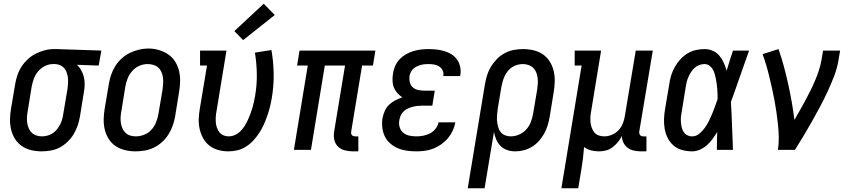

<svg xmlns="http://www.w3.org/2000/svg" viewBox="-20 -800 4540 1025"><path d="M202 8Q174 8 146.5 1.5Q119 -5 97 -20Q75 -35 60.5 -58Q46 -81 39.5 -107.5Q33 -134 33.5 -163Q34 -192 39 -221L61 -351Q65 -375 73 -399Q81 -423 95 -444.5Q109 -466 128.5 -484Q148 -502 171 -513.5Q194 -525 218.5 -531.5Q243 -538 268 -538Q272 -538 275.5 -538Q279 -538 283 -538L521 -530L507 -450L390 -454Q404 -442 413.5 -425Q423 -408 427.5 -389.5Q432 -371 432 -350.5Q432 -330 428 -309L407 -179Q403 -155 395 -131Q387 -107 374 -85Q361 -63 341.5 -44Q322 -25 299.5 -13Q277 -1 252 3.5Q227 8 202 8ZM204 -72Q218 -72 233 -76Q248 -80 261 -88.5Q274 -97 284 -109.5Q294 -122 301 -135.5Q308 -149 312 -163.5Q316 -178 318 -193L340 -323Q342 -337 343 -352Q344 -367 343 -381Q342 -395 337.5 -409Q333 -423 325 -433.5Q317 -444 304 -450.5Q291 -457 276 -458H270Q268 -458 266 -458Q264 -458 263 -458Q241 -458 220 -447.5Q199 -437 184 -419.5Q169 -402 161 -380.5Q153 -359 149 -337L128 -207Q125 -192 124 -176Q123 -160 125 -145Q127 -130 133 -116Q139 -102 149 -92Q159 -82 173.5 -77Q188 -72 204 -72Z M703 8Q675 8 647.5 1.5Q620 -5 597.5 -20Q575 -35 560.5 -58Q546 -81 539.5 -107.5Q533 -134 533.5 -163Q534 -192 539 -221L561 -351Q565 -375 573 -399.5Q581 -424 595 -446.5Q609 -469 629 -487.5Q649 -506 673 -517.5Q697 -529 722 -535Q747 -541 772 -541Q801 -541 828 -533Q855 -525 877.5 -510Q900 -495 914.5 -472Q929 -449 935.5 -422.5Q942 -396 941.5 -367Q941 -338 936 -309L915 -179Q911 -155 902.5 -130.5Q894 -106 880 -83.5Q866 -61 846 -42.5Q826 -24 802.5 -12.5Q779 -1 753.5 3.5Q728 8 703 8ZM705 -72Q728 -72 750.5 -81Q773 -90 789 -108Q805 -126 813.5 -148Q822 -170 826 -193L848 -323Q850 -338 851 -354.5Q852 -371 850 -386Q848 -401 842 -415Q836 -429 825 -439Q814 -449 799 -453.5Q784 -458 768 -458Q745 -458 723.5 -448.5Q702 -439 686 -421Q670 -403 661.5 -381.5Q653 -360 649 -337L628 -207Q625 -192 624 -176Q623 -160 625 -145Q627 -130 633 -116Q639 -102 649.5 -91.5Q660 -81 674.5 -76.5Q689 -72 705 -72Z M1198 8Q1171 8 1144.5 0.5Q1118 -7 1097.5 -23Q1077 -39 1064.5 -62Q1052 -85 1046 -111Q1040 -137 1041 -165Q1042 -193 1047 -221L1085 -450H1048V-530H1189L1136 -207Q1133 -193 1132 -177.5Q1131 -162 1132 -148Q1133 -134 1137.5 -120Q1142 -106 1150.5 -95Q1159 -84 1172 -78Q1185 -72 1200 -72Q1217 -72 1233.5 -79Q1250 -86 1263 -99Q1276 -112 1285.5 -127Q1295 -142 1302.5 -158Q1310 -174 1316 -190Q1322 -206 1327 -222.5Q1332 -239 1335.5 -255.5Q1339 -272 1342 -289Q1352 -348 1351 -405Q1350 -462 1341 -519L1429 -533Q1440 -470 1441 -406Q1442 -342 1431 -277Q1427 -253 1421 -229Q1415 -205 1407 -182Q1399 -159 1388.5 -135.5Q1378 -112 1364 -90.5Q1350 -69 1332.5 -50Q1315 -31 1293 -17Q1271 -3 1246.5 2.5Q1222 8 1198 8ZM1278 -586 1231 -634 1388 -780 1447 -720Z M1864 8Q1842 8 1820.5 2.5Q1799 -3 1784 -18Q1769 -33 1764.5 -54.5Q1760 -76 1764 -99L1822 -450H1714L1640 0H1549L1623 -450H1566L1579 -530H1984L1971 -450H1913L1855 -99Q1854 -93 1854.5 -88Q1855 -83 1858.5 -79Q1862 -75 1867 -73.5Q1872 -72 1877 -72H1893V8Z M2203 8Q2177 8 2152 4.5Q2127 1 2104.5 -8.5Q2082 -18 2063.5 -34Q2045 -50 2034.5 -71.5Q2024 -93 2021 -118.5Q2018 -144 2022 -169Q2026 -189 2034 -207.5Q2042 -226 2057 -240.5Q2072 -255 2090.5 -264.5Q2109 -274 2128 -280Q2113 -290 2101 -303.5Q2089 -317 2082.5 -333.5Q2076 -350 2075.5 -369Q2075 -388 2078 -407Q2081 -428 2089.5 -447.5Q2098 -467 2113 -483Q2128 -499 2147 -510Q2166 -521 2186 -527Q2206 -533 2226.5 -535.5Q2247 -538 2268 -538Q2290 -538 2311.5 -535.5Q2333 -533 2353 -527Q2373 -521 2390.5 -510Q2408 -499 2420 -482Q2432 -465 2436.5 -444Q2441 -423 2438 -402Q2437 -400 2437 -398Q2437 -396 2436 -394H2346Q2346 -394 2346.5 -395Q2347 -396 2347 -397Q2349 -412 2342.5 -425Q2336 -438 2324 -445.5Q2312 -453 2297.5 -455.5Q2283 -458 2268 -458Q2257 -458 2246.5 -457Q2236 -456 2225.5 -453Q2215 -450 2204.5 -445Q2194 -440 2186 -432.5Q2178 -425 2173 -414.5Q2168 -404 2166 -394Q2164 -377 2168 -360.5Q2172 -344 2184 -333.5Q2196 -323 2212.5 -319.5Q2229 -316 2246 -316H2301L2288 -236H2233Q2220 -236 2207.5 -234.5Q2195 -233 2182 -229.5Q2169 -226 2157 -220.5Q2145 -215 2135 -205.5Q2125 -196 2119.5 -184Q2114 -172 2112 -159Q2108 -140 2113.5 -121.5Q2119 -103 2132.5 -91.5Q2146 -80 2165 -76Q2184 -72 2203 -72Q2221 -72 2239.5 -75.5Q2258 -79 2275.5 -88Q2293 -97 2305.5 -113Q2318 -129 2321 -147H2411Q2407 -124 2397 -102.5Q2387 -81 2371.5 -62.5Q2356 -44 2335.5 -29.5Q2315 -15 2293 -6.5Q2271 2 2248 5Q2225 8 2203 8Z M2477 205 2569 -351Q2573 -375 2580.5 -399Q2588 -423 2601.5 -445Q2615 -467 2634 -486Q2653 -505 2676 -517Q2699 -529 2723.5 -533.5Q2748 -538 2773 -538Q2801 -538 2828.5 -531.5Q2856 -525 2878 -510Q2900 -495 2914.5 -472Q2929 -449 2935.5 -422.5Q2942 -396 2941.5 -367Q2941 -338 2936 -309L2915 -179Q2911 -156 2904.5 -133.5Q2898 -111 2886.5 -89.5Q2875 -68 2858.5 -49Q2842 -30 2821 -17Q2800 -4 2777 2Q2754 8 2730 8Q2708 8 2687.5 1Q2667 -6 2652.5 -20.5Q2638 -35 2629.5 -54.5Q2621 -74 2617 -96L2567 205ZM2706 -72Q2729 -72 2751 -81.5Q2773 -91 2789 -108.5Q2805 -126 2813.5 -148Q2822 -170 2826 -193L2848 -323Q2850 -338 2851 -354Q2852 -370 2850 -385Q2848 -400 2842.5 -414Q2837 -428 2826.5 -438Q2816 -448 2801.5 -453Q2787 -458 2771 -458Q2757 -458 2742 -454Q2727 -450 2714 -441.5Q2701 -433 2691 -420.5Q2681 -408 2674.5 -394.5Q2668 -381 2664 -366.5Q2660 -352 2657 -338L2637 -218Q2635 -202 2633.5 -185.5Q2632 -169 2633.5 -153.5Q2635 -138 2639 -123Q2643 -108 2652 -96Q2661 -84 2675.5 -78Q2690 -72 2706 -72Z M2977 205 3085 -450H3048V-530H3189L3136 -207Q3133 -192 3132 -176.5Q3131 -161 3132.5 -146.5Q3134 -132 3139 -118Q3144 -104 3153 -93Q3162 -82 3176 -77Q3190 -72 3206 -72Q3226 -72 3246.5 -80.5Q3267 -89 3282 -105Q3297 -121 3305 -141Q3313 -161 3316 -182L3374 -530H3465L3393 -99Q3392 -93 3393 -88Q3394 -83 3397 -79Q3400 -75 3405 -73.5Q3410 -72 3416 -72H3431V8H3402Q3383 8 3364.5 4Q3346 0 3331.5 -10.5Q3317 -21 3308.5 -38Q3300 -55 3300 -74Q3291 -56 3278 -40.5Q3265 -25 3249 -13Q3233 -1 3214 3.5Q3195 8 3177 8Q3155 8 3134.5 2.5Q3114 -3 3098 -15Q3096 15 3092.5 44Q3089 73 3084 102L3067 205Z M3675 8Q3648 8 3622 1Q3596 -6 3576.5 -22.5Q3557 -39 3545 -62.5Q3533 -86 3528.5 -112Q3524 -138 3525 -165.5Q3526 -193 3531 -221L3553 -351Q3556 -374 3563 -397Q3570 -420 3582 -441.5Q3594 -463 3611 -482Q3628 -501 3649 -514Q3670 -527 3694 -532.5Q3718 -538 3741 -538Q3765 -538 3786 -528.5Q3807 -519 3821 -502Q3835 -485 3844 -464.5Q3853 -444 3859 -422Q3867 -449 3875.5 -476Q3884 -503 3893 -530H3979Q3954 -461 3930.5 -392.5Q3907 -324 3882 -256Q3886 -192 3888 -128Q3890 -64 3893 0H3807Q3807 -24 3807.5 -47.5Q3808 -71 3809 -95Q3797 -76 3784 -58Q3771 -40 3754 -25Q3737 -10 3716.5 -1Q3696 8 3675 8ZM3675 -72Q3696 -72 3713 -86Q3730 -100 3742.5 -117.5Q3755 -135 3764.5 -154Q3774 -173 3782 -192.5Q3790 -212 3797 -231.5Q3804 -251 3811 -271Q3811 -285 3810.5 -298.5Q3810 -312 3809 -326Q3808 -340 3806 -353.5Q3804 -367 3801.5 -380.5Q3799 -394 3795 -407Q3791 -420 3784.5 -431Q3778 -442 3766.5 -450Q3755 -458 3741 -458Q3727 -458 3713.5 -453Q3700 -448 3689 -438.5Q3678 -429 3670 -416.5Q3662 -404 3656 -391Q3650 -378 3646.5 -364.5Q3643 -351 3641 -337L3620 -207Q3617 -193 3615.5 -178.5Q3614 -164 3615 -149.5Q3616 -135 3619 -121.5Q3622 -108 3629 -96.5Q3636 -85 3648.5 -78.5Q3661 -72 3675 -72Z M4133 0Q4138 -33 4137.5 -66.5Q4137 -100 4133.5 -133Q4130 -166 4125.5 -198Q4121 -230 4115 -262Q4109 -294 4102 -325.5Q4095 -357 4087.5 -388.5Q4080 -420 4071 -450.5Q4062 -481 4051 -511L4136 -538Q4152 -493 4164.5 -446.5Q4177 -400 4187.5 -352.5Q4198 -305 4206.5 -257Q4215 -209 4221 -160Q4236 -186 4250.5 -211.5Q4265 -237 4279 -263Q4293 -289 4306 -315Q4319 -341 4330.5 -368Q4342 -395 4351 -422Q4360 -449 4365 -477L4374 -530H4465L4456 -477Q4449 -435 4433 -393.5Q4417 -352 4398.5 -312Q4380 -272 4359 -232.5Q4338 -193 4316 -154Q4294 -115 4271 -76.5Q4248 -38 4224 0Z"/></svg>

Font: Iosevka Curly Slab MdObl
Style: Regular
Weight: 500
Italic angle: -9°
Monospace: yes
Designer: Belleve Invis
Foundry: Belleve Invis
Version: Version 11.0.0; ttfautohint (v1.8.3)